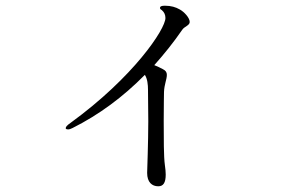

<svg xmlns="http://www.w3.org/2000/svg" viewBox="-20 -591 1040 672"><path d="M609 -558C595 -566 579 -571 557 -571C546 -571 540 -569 540 -563C540 -560 542 -558 547 -555C555 -548 559 -539 559 -528C559 -489 447 -321 227 -161C214 -152 210 -147 210 -142C210 -139 215 -138 218 -138C223 -138 228 -140 234 -143C326 -189 410 -251 487 -329C496 -315 498 -295 498 -276L499 -166C499 -96 495 10 495 14C495 47 512 61 534 61C552 61 560 48 560 20C560 11 559 0 557 -14C553 -41 553 -109 553 -168C553 -218 554 -263 554 -269C555 -296 564 -313 564 -329C564 -338 560 -344 550 -349C541 -354 530 -359 520 -363C554 -401 587 -442 618 -487C625 -498 644 -502 644 -514C644 -529 624 -550 609 -558Z"/></svg>

Font: Shippori Mincho OTF
Style: Regular
Weight: 400
Designer: FONTDASU
Foundry: FONTDASU / Google Inc. / but / Adobe
Version: Version 3.300;hotconv 1.0.109;makeotfexe 2.5.65596